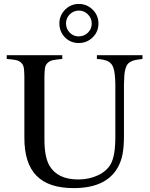

<svg xmlns="http://www.w3.org/2000/svg" viewBox="-20 -943 762 977"><path d="M705.1 -662.1V-643.1Q683.1 -640.6 669.9 -637.9Q656.7 -635.3 645.3 -629.2Q633.8 -623 628.2 -615.2Q622.6 -607.4 618.4 -592.8Q614.3 -578.1 612.8 -560.5Q611.3 -543 610.8 -515.1V-253.9Q610.8 -195.8 603.5 -158Q596.2 -120.1 578.1 -88.9Q519 14.2 355 14.2Q227.5 14.2 165.8 -48.6Q104 -111.3 104 -241.2V-553.2Q103.5 -583 101.1 -598.1Q98.6 -613.3 88.1 -623.5Q77.6 -633.8 61.8 -637.2Q45.9 -640.6 14.2 -643.1V-662.1H296.9V-643.1Q264.6 -640.1 248.8 -636.7Q232.9 -633.3 222.2 -622.8Q211.4 -612.3 209 -597.4Q206.5 -582.5 206.1 -553.2V-232.9Q206.1 -145.5 231 -101.1Q272 -29.8 377.9 -29.8Q434.1 -29.8 479 -51.3Q523.9 -72.8 543.9 -108.9Q566.9 -151.4 566.9 -245.1V-515.1Q565.9 -568.8 558.3 -594Q550.8 -619.1 532 -629.9Q513.2 -640.6 473.1 -643.1V-662.1ZM380.9 -922.9Q422.4 -922.9 451.7 -893.8Q481 -864.7 481 -823.2Q481 -781.7 451.7 -752.9Q422.4 -724.1 380.9 -724.1Q338.9 -724.1 310.5 -752.9Q282.2 -781.7 282.2 -824.2Q282.2 -864.7 311.3 -893.8Q340.3 -922.9 380.9 -922.9ZM381.8 -889.2Q354.5 -889.2 335.2 -870.1Q315.9 -851.1 315.9 -824.2Q315.9 -796.4 334.7 -777.1Q353.5 -757.8 379.9 -757.8Q408.2 -757.8 427.5 -776.9Q446.8 -795.9 446.8 -823.2Q446.8 -850.1 427.5 -869.6Q408.2 -889.2 381.8 -889.2Z"/></svg>

Font: Accordance
Style: Regular
Weight: 400
Version: Version 1.1 (build May 11, 2018) Miklal Software Solutions, 